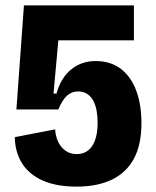

<svg xmlns="http://www.w3.org/2000/svg" viewBox="-20 -680 579 714"><path d="M265 14Q189 14 138 -9Q87 -32 61.5 -73.5Q36 -115 35 -170L185 -199Q188 -157 210 -132Q232 -107 265 -107Q303 -107 323 -137.5Q343 -168 343 -223Q343 -248 339 -269.5Q335 -291 326 -307Q317 -323 303 -331.5Q289 -340 269 -340Q258 -340 248 -336Q238 -332 229 -324Q220 -316 212 -303Q204 -290 197 -273H41L69 -660H478V-530H197L179 -332H190Q207 -392 245.5 -422.5Q284 -453 335 -453Q392 -453 430 -423.5Q468 -394 487 -342Q506 -290 506 -222Q506 -142 478 -90Q450 -38 396 -12Q342 14 265 14Z"/></svg>

Font: Bricolage Grotesque 24pt SemiCondensed ExtraBold
Style: Regular
Weight: 800
Width: 4
Designer: Mathieu Triay
Foundry: Atelier Triay
Version: Version 1.001;gftools[0.9.33.dev8+g029e19f]